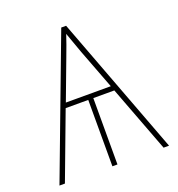

<svg xmlns="http://www.w3.org/2000/svg" viewBox="-130 -821 859 927"><g transform="rotate(-20 300.0 -357.0)"><path d="M287 -714H312L581 0H553L424 -341H316V0H290V-341H174L46 0H18ZM415 -366 337 -571Q309 -647 299 -677Q284 -631 261 -571L184 -366Z"/></g></svg>

Font: Noto Sans Mono UI Thin
Style: Regular
Weight: 250
Monospace: yes
Designer: Monotype Design team
Foundry: Monotype Imaging Inc.
Version: Version 1.000